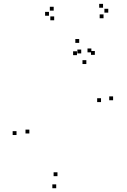

<svg xmlns="http://www.w3.org/2000/svg" viewBox="-20 -954 660 994"><path d="M565.5 -435V-455H545.5V-435ZM453 -683V-703H433V-683ZM400.5 -677.5V-697.5H380.5V-677.5ZM427 -622.5V-642.5H407V-622.5ZM503 -425.5V-445.5H483V-425.5ZM277.5 -42V-62H257.5V-42ZM132 -263V-283H112V-263ZM378.5 -668.5V-688.5H358.5V-668.5ZM471 -670V-690H451V-670ZM390 -732V-752H370V-732ZM65.5 -255V-275H45.5V-255ZM271 20.5V0.5H251V20.5ZM516 -859.5V-879.5H496V-859.5ZM540.5 -888.5V-908.5H520.5V-888.5ZM513.5 -914V-934H493.5V-914ZM258 -899V-919H238V-899ZM233.5 -872.5V-892.5H213.5V-872.5ZM260.5 -849V-869H240.5V-849Z"/></svg>

Font: Monaspace Radon Dots Var
Style: Regular
Weight: 400
Designer: Riley Cran and the Lettermatic Team
Version: Version 1.100 (Monaspace Radon Dots)